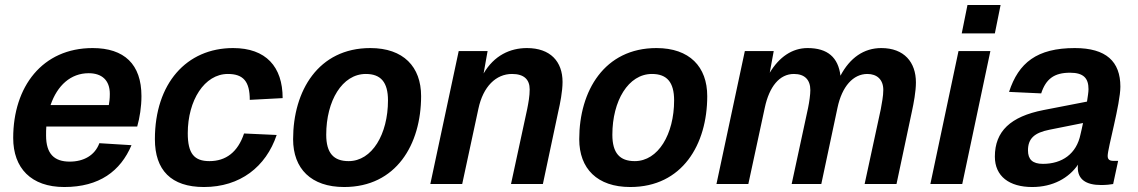

<svg xmlns="http://www.w3.org/2000/svg" viewBox="-20 -739 4569 771"><path d="M238 12C379 12 464 -52 508 -156L379 -164C361 -115 316 -90 260 -90C198 -90 165 -121 165 -195C165 -207 165 -220 166 -231H531C541 -266 548 -310 548 -353C548 -481 479 -546 352 -546C150 -546 33 -391 33 -185C33 -64 105 12 238 12ZM336 -445C389 -445 421 -417 421 -362C421 -342 419 -329 417 -317H183C210 -396 264 -445 336 -445Z M799 12C944 12 1048 -69 1091 -197L960 -203C935 -128 887 -92 821 -92C760 -92 734 -122 734 -204C734 -336 801 -442 895 -442C957 -442 983 -412 983 -338L1115 -345C1115 -471 1048 -546 916 -546C729 -546 602 -404 602 -180C602 -56 667 12 799 12Z M1362 12C1571 12 1671 -159 1671 -353C1671 -471 1600 -546 1467 -546C1258 -546 1157 -374 1157 -180C1157 -62 1229 12 1362 12ZM1380 -92C1320 -92 1290 -124 1290 -198C1290 -334 1354 -442 1449 -442C1509 -442 1538 -409 1538 -336C1538 -200 1474 -92 1380 -92Z M1708 0H1836L1901 -302C1920 -392 1972 -442 2036 -442C2084 -442 2107 -420 2107 -380C2107 -353 2102 -326 2097 -301L2032 0H2160L2222 -292C2229 -322 2239 -372 2239 -410C2239 -492 2190 -546 2096 -546C2028 -546 1964 -516 1922 -444L1938 -534H1822Z M2511 12C2720 12 2820 -159 2820 -353C2820 -471 2749 -546 2616 -546C2407 -546 2306 -374 2306 -180C2306 -62 2378 12 2511 12ZM2529 -92C2469 -92 2439 -124 2439 -198C2439 -334 2503 -442 2598 -442C2658 -442 2687 -409 2687 -336C2687 -200 2623 -92 2529 -92Z M2857 0H2985L3051 -306C3069 -391 3110 -442 3168 -442C3212 -442 3234 -418 3234 -377C3234 -360 3230 -330 3225 -306L3159 0H3278L3343 -306C3361 -392 3406 -442 3463 -442C3501 -442 3527 -420 3527 -378C3527 -352 3521 -325 3517 -301L3452 0H3580L3642 -292C3649 -324 3658 -372 3658 -408C3658 -489 3611 -546 3519 -546C3449 -546 3393 -507 3355 -435C3346 -508 3304 -546 3223 -546C3161 -546 3109 -510 3071 -447L3087 -534H2971Z M3842 -605H3975L3998 -719H3865ZM3716 0H3844L3957 -534H3829Z M4308 -66C4308 -20 4339 4 4402 4C4420 4 4441 2 4450 0L4470 -93H4452C4436 -93 4428 -98 4428 -113C4428 -144 4479 -322 4479 -391C4479 -492 4422 -546 4296 -546C4144 -546 4070 -487 4032 -370L4161 -364C4180 -422 4213 -447 4277 -447C4332 -447 4351 -424 4351 -381C4351 -369 4348 -351 4345 -331L4170 -297C4038 -271 3975 -212 3975 -110C3975 -31 4033 12 4125 12C4208 12 4272 -24 4309 -78C4308 -74 4308 -70 4308 -66ZM4108 -135C4108 -183 4134 -206 4194 -218L4329 -245C4325 -227 4322 -211 4319 -200C4303 -121 4245 -81 4168 -81C4126 -81 4108 -99 4108 -135Z"/></svg>

Font: Geist SemiBold
Style: Italic
Weight: 600
Italic angle: -12°
Designer: Basement.studio, Andrés Briganti, Mateo Zaragoza
Foundry: Basement.studio, Vercel, Andrés Briganti, Guido Ferreyra, Mateo Zaragoza
Version: Version 1.500